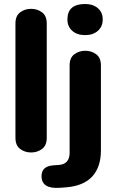

<svg xmlns="http://www.w3.org/2000/svg" viewBox="-20 -754 580 957"><path d="M135 6Q104 6 80.5 -11.5Q57 -29 57 -67V-637Q57 -675 80.5 -692.5Q104 -710 135 -710Q166 -710 189.5 -692.5Q213 -675 213 -637V-67Q213 -29 189.5 -11.5Q166 6 135 6ZM279 182Q187 189 187 124Q187 74 247 70L275 68Q300 66 313.5 51Q327 36 327 8V-428Q327 -466 350.5 -483.5Q374 -501 405 -501Q436 -501 459.5 -483.5Q483 -466 483 -428V-4Q483 78 440 125.5Q397 173 307 180ZM404 -579Q364 -579 340 -600.5Q316 -622 316 -657Q316 -734 404 -734Q444 -734 468 -713Q492 -692 492 -657Q492 -622 468 -600.5Q444 -579 404 -579Z"/></svg>

Font: Nunito VF Beta Light
Style: Regular
Weight: 300
Designer: Vernon Adams
Foundry: newtypography
Version: Version 3.001